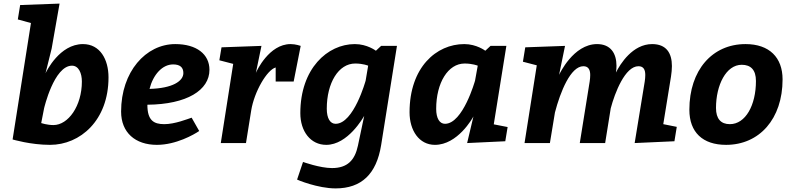

<svg xmlns="http://www.w3.org/2000/svg" viewBox="-20 -795 4394 1067"><path d="M50 -20C50 -20 150 10 258 10C426 10 583 -126 583 -365C583 -465 536 -550 441 -550C311 -550 238 -398 233 -388L267 -525L311 -775L92 -767L79 -687L152 -667ZM225 -193C225 -193 280 -430 380 -430C418 -430 435 -387 435 -342C435 -206 359 -100 277 -100C242 -100 209 -111 209 -111Z M1144 -407C1144 -494 1072 -550 954 -550C790 -550 653 -396 653 -175C653 -58 732 10 852 10C958 10 1058 -47 1087 -67L1045 -141C1023 -134 952 -105 893 -105C834 -105 799 -126 799 -213C1019 -215 1144 -294 1144 -407ZM999 -389C999 -344 938 -304 811 -301C831 -380 882 -437 942 -437C980 -437 999 -421 999 -389Z M1512 -342H1612L1651 -540C1651 -540 1623 -550 1595 -550C1475 -550 1406 -400 1402 -390L1433 -540L1211 -532L1199 -460L1276 -440L1207 0H1347L1376 -181C1393 -286 1464 -407 1512 -420Z M1631 203C1631 204 1746 252 1845 252C1989 252 2072 172 2098 12L2186 -540H2098L2069 -513C2069 -513 2021 -550 1952 -550C1800 -550 1649 -414 1649 -166C1649 -65 1706 10 1793 10C1913 10 1998 -141 2004 -151L1969 15C1952 95 1911 139 1825 139C1758 139 1664 105 1664 105ZM2012 -347C2012 -347 1946 -107 1845 -107C1815 -107 1796 -137 1796 -191C1796 -334 1861 -442 1954 -442C1998 -442 2026 -430 2026 -430Z M2724 -104 2794 -540H2706L2677 -513C2677 -513 2629 -550 2560 -550C2405 -550 2256 -421 2256 -171C2256 -70 2309 10 2397 10C2523 10 2606 -138 2611 -148L2576 0L2788 -10L2801 -89ZM2620 -347C2620 -347 2553 -107 2453 -107C2423 -107 2404 -137 2404 -190C2404 -335 2470 -442 2562 -442C2606 -442 2635 -430 2635 -430Z M2899 -532 2886 -452 2963 -432 2895 0H3036L3064 -170C3094 -285 3151 -427 3222 -427C3251 -427 3260 -406 3260 -378C3260 -367 3259 -355 3257 -342L3202 0H3343L3374 -193C3397 -280 3454 -427 3528 -427C3557 -427 3566 -407 3566 -378C3566 -368 3565 -355 3563 -342L3507 0L3728 -10L3741 -90L3666 -105L3709 -370C3712 -390 3714 -410 3714 -428C3714 -500 3683 -550 3604 -550C3496 -550 3427 -440 3403 -392C3405 -405 3406 -417 3406 -429C3406 -498 3374 -550 3298 -550C3166 -550 3089 -383 3087 -379L3120 -540Z M4015 10C4200 10 4329 -134 4329 -354C4329 -475 4256 -550 4123 -550C3938 -550 3811 -405 3811 -185C3811 -60 3885 10 4015 10ZM4181 -345C4181 -210 4123 -105 4036 -105C3986 -105 3959 -135 3959 -195C3959 -322 4015 -435 4102 -435C4152 -435 4181 -407 4181 -345Z"/></svg>

Font: Bitter
Style: Bold Italic
Weight: 700
Designer: Sol Matas
Foundry: Sol Matas
Version: Version 1.002